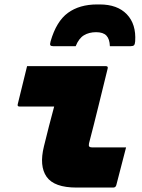

<svg xmlns="http://www.w3.org/2000/svg" viewBox="-20 -845 640 865"><path d="M413 -700Q381 -700 358 -686Q335 -672 321 -637H219Q210 -637 207 -641Q204 -645 208 -659Q234 -749 286 -787Q338 -825 418 -825H429Q509 -825 551.5 -780.5Q594 -736 589 -659Q588 -646 584 -641.5Q580 -637 569 -637H475Q474 -669 459.5 -684.5Q445 -700 413 -700ZM102 -547H457Q468 -547 465 -536Q444 -451 423.5 -367Q403 -283 381 -199Q379 -188 382 -185Q386 -181 394 -181H548Q537 -139 526 -96Q515 -53 504 -11Q501 0 490 0H325Q224 0 190 -48.5Q156 -97 178 -186Q189 -231 200.5 -276Q212 -321 224 -365H68Q57 -365 60 -376Z"/></svg>

Font: Recursive Mn Lnr St Blk
Style: Italic
Weight: 900
Italic angle: -15°
Monospace: yes
Version: Version 1.079;hotconv 1.0.112;makeotfexe 2.5.65598; ttfautoh